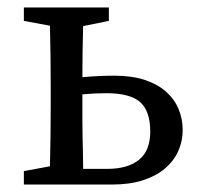

<svg xmlns="http://www.w3.org/2000/svg" viewBox="-20 -495 544 515"><path d="M44 0V-36L114 -49Q115 -87 115.5 -131Q116 -175 116 -210V-265Q116 -299 115.5 -343.5Q115 -388 114 -426L44 -439V-475H272V-439L203 -425Q202 -393 201.5 -356.5Q201 -320 201 -288Q223 -290 245 -291Q267 -292 287 -292Q334 -292 368.5 -280.5Q403 -269 425.5 -249Q448 -229 459 -202.5Q470 -176 470 -146Q470 -116 458 -89.5Q446 -63 422.5 -43Q399 -23 363.5 -11.5Q328 0 280 0ZM201 -210Q201 -192 201 -170.5Q201 -149 201.5 -126.5Q202 -104 202.5 -82.5Q203 -61 203 -42H267Q323 -42 353 -66.5Q383 -91 383 -142Q383 -197 356 -221Q329 -245 265 -245Q234 -245 201 -242Z"/></svg>

Font: Source Serif Pro
Style: Regular
Weight: 400
Designer: Frank Grießhammer
Foundry: Adobe Systems Incorporated
Version: Version 2.000;PS 1.000;hotconv 16.6.51;makeotf.lib2.5.65220